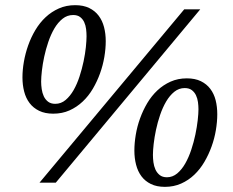

<svg xmlns="http://www.w3.org/2000/svg" viewBox="-20 -707 900 743"><path d="M314.9 -566.9Q314.9 -580.1 313.2 -594.5Q311.5 -608.9 305.9 -621.1Q300.3 -633.3 290 -641.1Q279.8 -648.9 263.2 -648.9Q240.2 -648.9 222.2 -634.5Q204.1 -620.1 190.4 -596.9Q176.8 -573.7 167 -544.9Q157.2 -516.1 151.1 -487.5Q145 -459 142.1 -433.3Q139.2 -407.7 139.2 -391.1Q139.2 -377.4 141.4 -362.3Q143.6 -347.2 149.4 -334.5Q155.3 -321.8 166 -313.5Q176.8 -305.2 193.8 -305.2Q216.3 -305.2 233.9 -320.1Q251.5 -335 264.9 -358.4Q278.3 -381.8 287.8 -411.1Q297.4 -440.4 303.5 -469.7Q309.6 -499 312.3 -524.7Q314.9 -550.3 314.9 -566.9ZM748 -284.2Q748 -297.4 746.1 -311.8Q744.1 -326.2 738.5 -338.1Q732.9 -350.1 722.4 -358.2Q711.9 -366.2 694.8 -366.2Q672.4 -366.2 654.5 -351.8Q636.7 -337.4 623 -314.2Q609.4 -291 599.6 -262.2Q589.8 -233.4 583.7 -204.6Q577.6 -175.8 574.7 -150.1Q571.8 -124.5 571.8 -107.9Q571.8 -94.2 573.7 -79.1Q575.7 -64 581.5 -51Q587.4 -38.1 598.1 -29.5Q608.9 -21 626 -21Q647.9 -21 665.8 -35.9Q683.6 -50.8 697 -74.5Q710.4 -98.1 720.2 -127.7Q730 -157.2 736.1 -186.5Q742.2 -215.8 745.1 -241.7Q748 -267.6 748 -284.2ZM389.2 -547.9Q389.2 -518.6 383.8 -486.6Q378.4 -454.6 367.2 -423.3Q356 -392.1 339.4 -363.8Q322.8 -335.4 300 -314Q277.3 -292.5 249 -279.8Q220.7 -267.1 186 -267.1Q154.3 -267.1 131.6 -278.1Q108.9 -289.1 94.5 -308.1Q80.1 -327.1 73.5 -352.8Q66.9 -378.4 66.9 -407.2Q66.9 -436.5 72.5 -468.5Q78.1 -500.5 89.1 -531.5Q100.1 -562.5 116.9 -590.8Q133.8 -619.1 156.5 -640.4Q179.2 -661.6 207.8 -674.3Q236.3 -687 271 -687Q302.7 -687 325.2 -676Q347.7 -665 361.8 -646.2Q376 -627.4 382.6 -602.1Q389.2 -576.7 389.2 -547.9ZM195.8 0H132.8L692.9 -670.9H754.9ZM820.8 -265.1Q820.8 -235.8 815.4 -203.6Q810.1 -171.4 798.8 -140.1Q787.6 -108.9 771 -80.6Q754.4 -52.2 731.9 -30.8Q709.5 -9.3 680.9 3.4Q652.3 16.1 618.2 16.1Q586.4 16.1 564 5.1Q541.5 -5.9 527.3 -24.9Q513.2 -43.9 506.6 -69.6Q500 -95.2 500 -124Q500 -153.3 505.4 -185.5Q510.7 -217.8 522 -248.8Q533.2 -279.8 549.8 -307.9Q566.4 -335.9 589.1 -357.2Q611.8 -378.4 640.1 -391.1Q668.5 -403.8 703.1 -403.8Q734.9 -403.8 757.3 -392.8Q779.8 -381.8 793.9 -363Q808.1 -344.2 814.5 -319.1Q820.8 -293.9 820.8 -265.1Z"/></svg>

Font: Charis SIL Am
Style: Italic
Weight: 400
Italic angle: -11°
Foundry: SIL International
Version: Version 5.000